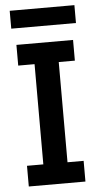

<svg xmlns="http://www.w3.org/2000/svg" viewBox="-56 -843 453 878"><g transform="rotate(-5 170.5 -404.0)"><path d="M40 0V-95H115V-555H40V-650H300V-555H226V-95H300V0ZM23 -726V-808H320V-726Z"/></g></svg>

Font: Zilla Slab SemiBold
Style: Regular
Weight: 600
Designer: Typotheque.com
Foundry: Typotheque type foundry
Version: Version 1.1; 2017